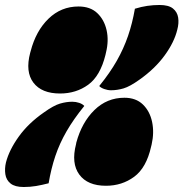

<svg xmlns="http://www.w3.org/2000/svg" viewBox="-49 -735 735 770"><path d="M349 -390Q392 -443 419.5 -491.5Q447 -540 464.5 -591Q482 -642 492 -700Q518 -708 542 -711.5Q566 -715 591 -715Q627 -715 644.5 -701Q662 -687 665.5 -664.5Q669 -642 662 -616Q650 -566 611.5 -513Q573 -460 511 -416Q472 -388 446.5 -380.5Q421 -373 396 -373Q383 -373 369 -378Q355 -383 349 -390ZM266 -709Q313 -709 341 -682.5Q369 -656 378.5 -614Q388 -572 376 -524L374 -515Q353 -430 304.5 -395Q256 -360 192 -360Q118 -360 85 -403.5Q52 -447 72 -523L74 -530Q95 -611 145.5 -660Q196 -709 266 -709ZM450 -343Q496 -343 524 -316Q552 -289 561 -246Q570 -203 559 -155L557 -147Q538 -62 489 -26Q440 10 376 10Q302 10 269 -35Q236 -80 256 -157L257 -163Q279 -244 329.5 -293.5Q380 -343 450 -343ZM289 -310Q246 -257 218 -208.5Q190 -160 173 -109.5Q156 -59 146 0Q119 7 95.5 11Q72 15 46 15Q11 15 -6.5 1Q-24 -13 -27.5 -36Q-31 -59 -25 -84Q-12 -134 26.5 -187.5Q65 -241 127 -284Q166 -312 191.5 -319.5Q217 -327 241 -327Q255 -327 268.5 -322.5Q282 -318 289 -310ZM367 -218Q365 -212 364 -208Z"/></svg>

Font: Recursive Sn Csl St Blk
Style: Italic
Weight: 900
Italic angle: -15°
Version: Version 1.079;hotconv 1.0.112;makeotfexe 2.5.65598; ttfautoh